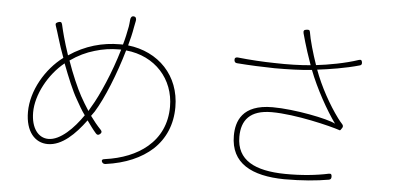

<svg xmlns="http://www.w3.org/2000/svg" viewBox="-52 -873 2065 999"><g transform="rotate(5 980.0 -373.0)"><path d="M421 -560C463 -573 506 -579 547 -579H559C541 -518 519 -457 496 -403C473 -349 451 -303 430 -269L417 -246C401 -271 386 -295 373 -319C351 -359 320 -430 296 -499C337 -528 379 -548 421 -560ZM743 -93C688 -46 612 -16 524 -4C511 -3 505 3 512 14C516 20 523 22 530 21C633 7 715 -29 773 -82C833 -138 866 -214 866 -305C866 -470 753 -586 593 -604C602 -637 610 -669 615 -700C617 -710 619 -722 622 -735C624 -746 621 -756 609 -757C598 -758 593 -749 592 -738C591 -723 589 -710 588 -702C582 -670 575 -637 566 -606H551C460 -606 370 -582 286 -525C274 -561 264 -593 257 -619C252 -639 245 -663 241 -683C238 -695 232 -697 221 -693C210 -689 205 -685 209 -674C215 -656 223 -632 229 -611C238 -580 250 -545 263 -510C173 -443 104 -325 104 -214C104 -111 154 -56 221 -56C295 -56 362 -122 417 -197C434 -173 450 -151 466 -133C473 -125 480 -125 488 -132C496 -139 497 -146 489 -154C469 -175 451 -197 433 -222L450 -246C496 -320 549 -452 585 -577C738 -562 838 -449 838 -305C838 -215 803 -144 743 -93ZM316 -126C285 -100 253 -83 222 -83C169 -83 131 -132 131 -214C131 -260 146 -311 171 -358C196 -405 231 -449 272 -482C299 -411 328 -341 351 -302C367 -273 383 -245 400 -222C376 -187 347 -152 316 -126Z M1361 -579C1298 -580 1232 -584 1167 -591C1156 -592 1150 -587 1151 -576C1152 -567 1156 -562 1165 -561C1230 -556 1298 -553 1363 -552C1433 -552 1499 -554 1557 -560C1593 -466 1654 -357 1701 -292C1661 -314 1486 -349 1370 -349C1211 -349 1182 -259 1182 -184C1182 -40 1292 17 1463 19C1557 19 1632 12 1695 1C1704 -1 1707 -6 1707 -15C1707 -27 1704 -32 1692 -30C1627 -16 1549 -8 1464 -9C1307 -11 1211 -58 1211 -181C1211 -268 1255 -323 1368 -323C1493 -323 1678 -277 1725 -261C1732 -257 1733 -264 1738 -270C1744 -277 1745 -285 1739 -292C1731 -301 1722 -311 1715 -321C1666 -387 1615 -479 1584 -564C1644 -571 1732 -585 1802 -605C1811 -607 1814 -612 1813 -621C1812 -633 1806 -637 1795 -633C1727 -610 1638 -594 1576 -587C1556 -644 1535 -717 1529 -757C1527 -768 1521 -767 1510 -766C1497 -765 1494 -758 1497 -746C1501 -730 1506 -714 1510 -700C1518 -673 1530 -634 1548 -584C1495 -579 1430 -577 1361 -579Z"/></g></svg>

Font: GenSenRounded2 TW EL
Style: Regular
Weight: 250
Version: Version 2.100;PS 2.1;hotconv 16.6.51;makeotf.lib2.5.65220 DE